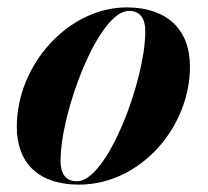

<svg xmlns="http://www.w3.org/2000/svg" viewBox="-20 -490 564 520"><path d="M194 10C360 10 494.5 -145 494.5 -310C494.5 -410 432 -470 323.5 -470C165 -470 25.5 -314.5 25.5 -147C25.5 -47 85.5 10 194 10ZM188.5 1C157.5 1 144 -20 144 -54C144 -188 247.5 -460.5 329 -460.5C360 -460.5 373.5 -439.5 373.5 -405.5C373.5 -271.5 270 1 188.5 1Z"/></svg>

Font: Bodoni* 24pt
Style: Bold Italic
Weight: 700
Italic angle: -13°
Version: Version 2.3